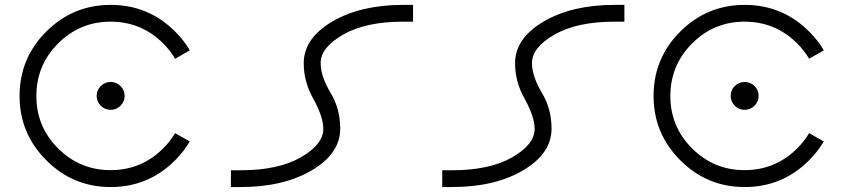

<svg xmlns="http://www.w3.org/2000/svg" viewBox="-20 -775 3435 771"><path d="M742.2 -207Q717.8 -166 683.1 -131.3Q576.2 -23.9 424.3 -23.9Q273.4 -23.9 166 -131.3Q58.6 -238.8 58.6 -389.6Q58.6 -541.5 166 -648.4Q273.4 -755.4 424.3 -755.4Q576.2 -755.4 683.1 -648.4Q718.8 -613.3 742.2 -572.8L683.1 -539.1Q664.1 -571.8 635.3 -600.6Q547.9 -688 423.8 -688Q300.8 -688 213.4 -600.6Q126 -513.2 126 -389.2Q126 -266.1 213.4 -179Q300.8 -91.8 423.8 -91.8Q547.9 -91.8 635.3 -179.2Q664.1 -208 683.1 -240.2ZM424.3 -445.8Q447.8 -445.8 464.1 -429.4Q480.5 -413.1 480.5 -389.6Q480.5 -367.2 464.1 -350.6Q447.8 -334 424.3 -334Q400.9 -334 384.5 -350.6Q368.2 -367.2 368.2 -389.6Q368.2 -413.1 384.5 -429.4Q400.9 -445.8 424.3 -445.8Z M1306.2 -404.3Q1346.2 -339.4 1346.2 -258.3Q1346.2 -158.7 1232.4 -91.3Q1118.7 -23.9 946.3 -23.9H907.2V-91.3H946.8Q1097.2 -91.3 1187.7 -143.1Q1278.3 -194.8 1278.3 -257.8Q1278.3 -304.2 1239.3 -376.5Q1199.7 -444.8 1199.7 -521Q1199.7 -620.6 1313.5 -688Q1427.2 -755.4 1599.6 -755.4H1638.7V-688H1599.1Q1448.7 -688 1358.2 -636.2Q1267.6 -584.5 1267.6 -521.5Q1267.6 -470.2 1306.2 -404.3Z M2154.8 -404.3Q2194.8 -339.4 2194.8 -258.3Q2194.8 -158.7 2081.1 -91.3Q1967.3 -23.9 1794.9 -23.9H1755.9V-91.3H1795.4Q1945.8 -91.3 2036.4 -143.1Q2127 -194.8 2127 -257.8Q2127 -304.2 2087.9 -376.5Q2048.3 -444.8 2048.3 -521Q2048.3 -620.6 2162.1 -688Q2275.9 -755.4 2448.2 -755.4H2487.3V-688H2447.8Q2297.4 -688 2206.8 -636.2Q2116.2 -584.5 2116.2 -521.5Q2116.2 -470.2 2154.8 -404.3Z M3288.1 -207Q3263.7 -166 3229 -131.3Q3122.1 -23.9 2970.2 -23.9Q2819.3 -23.9 2711.9 -131.3Q2604.5 -238.8 2604.5 -389.6Q2604.5 -541.5 2711.9 -648.4Q2819.3 -755.4 2970.2 -755.4Q3122.1 -755.4 3229 -648.4Q3264.6 -613.3 3288.1 -572.8L3229 -539.1Q3210 -571.8 3181.2 -600.6Q3093.8 -688 2969.7 -688Q2846.7 -688 2759.3 -600.6Q2671.9 -513.2 2671.9 -389.2Q2671.9 -266.1 2759.3 -179Q2846.7 -91.8 2969.7 -91.8Q3093.8 -91.8 3181.2 -179.2Q3210 -208 3229 -240.2ZM2970.2 -445.8Q2993.7 -445.8 3010 -429.4Q3026.4 -413.1 3026.4 -389.6Q3026.4 -367.2 3010 -350.6Q2993.7 -334 2970.2 -334Q2946.8 -334 2930.4 -350.6Q2914.1 -367.2 2914.1 -389.6Q2914.1 -413.1 2930.4 -429.4Q2946.8 -445.8 2970.2 -445.8Z"/></svg>

Font: Stelpolvo Sans Regula
Style: Regular
Weight: 400
Designer: Itomi Saki
Foundry: Itomi Saki
Version: Version 1.003;December 30, 2023;FontCreator 15.0.0.2927 64-b